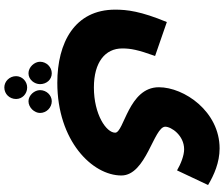

<svg xmlns="http://www.w3.org/2000/svg" viewBox="-92 -654 1011 866"><g transform="rotate(90 413.0 -221.5)"><path d="M24 -236C24 -53 173 25 354 25C616 25 772 -133 772 -264C772 -376 552 -410 552 -462C552 -489 591 -547 654 -547C682 -547 720 -532 749 -515L815 -655C770 -682 713 -707 650 -707C483 -707 374 -547 374 -433C374 -296 579 -276 579 -236C579 -196 497 -140 375 -140C261 -140 199 -191 199 -268C199 -306 205 -338 233 -416L80 -469C31 -351 24 -289 24 -236ZM437 50C410 50 387 74 387 103C387 128 410 155 437 155C466 155 490 128 490 103C490 74 466 50 437 50ZM311 50C283 50 259 74 259 103C259 128 283 155 311 155C340 155 360 128 360 103C360 74 340 50 311 50ZM375 161C347 161 324 184 324 211C324 240 347 264 375 264C405 264 427 240 427 211C427 184 405 161 375 161Z"/></g></svg>

Font: Noto Sans Arabic UI SmCn Bk
Style: Regular
Weight: 900
Width: 4
Designer: Monotype Design Team, Nadine Chahine and Nizar Qandah
Foundry: Monotype Imaging Inc.
Version: Version 2.010